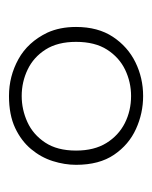

<svg xmlns="http://www.w3.org/2000/svg" viewBox="26 -830 346 438"><g transform="rotate(-90 199.0 -611.0)"><path d="M199 -457.5Q159.5 -457.5 123.8 -473.8Q88 -490 65 -523.8Q42 -557.5 42 -610.5Q42 -636.5 50.5 -663.5Q59 -690.5 77.8 -713Q96.5 -735.5 126.2 -749.5Q156 -763.5 199 -763.5Q244 -763.5 283 -742Q322 -720.5 343.5 -676Q356.5 -647.5 356.5 -610.5Q356.5 -560.5 334 -526.5Q311.5 -492.5 275.8 -475Q240 -457.5 199 -457.5ZM199 -485Q230.5 -485 258.8 -498.5Q287 -512 304.8 -539.8Q322.5 -567.5 322.5 -610.5Q322.5 -652.5 305 -680Q287.5 -707.5 259.2 -721Q231 -734.5 199 -734.5Q168 -734.5 139.5 -721.5Q111 -708.5 92.8 -681Q74.5 -653.5 74.5 -610.5Q74.5 -569 91.8 -541.2Q109 -513.5 137.2 -499.2Q165.5 -485 199 -485Z"/></g></svg>

Font: Argentum Novus ExtraLight
Style: Regular
Weight: 250
Designer: Julieta Ulanovsky (font) & Cristiano Sobral (main changes)
Foundry: Julieta Ulanovsky (font) & Cristiano Sobral (main changes)
Version: Version 3.00;November 27, 2020;FontCreator 13.0.0.2655 64-bi